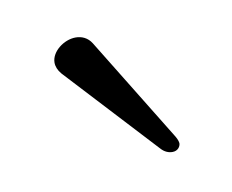

<svg xmlns="http://www.w3.org/2000/svg" viewBox="-37 -727 319 264"><g transform="rotate(-10 122.5 -595.0)"><path d="M185.7 -505.7C193.5 -505.7 197.1 -511.7 197.1 -516C196.7 -518.8 196 -521.3 193.5 -525.6L103.7 -671.9C98.4 -680.4 90.2 -683.9 81.7 -683.9C65.3 -683.9 47.2 -670.1 47.2 -654.8C47.2 -649.5 49.4 -643.8 54 -638.5L169.7 -513.5C174.7 -507.8 180.4 -505.7 185.7 -505.7Z"/></g></svg>

Font: Margiela Serif Text
Style: Regular
Weight: 400
Designer: Andreas Faust, Stefan Endress
Version: Version 1.002;FEAKit 1.0